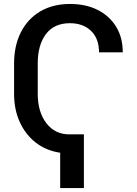

<svg xmlns="http://www.w3.org/2000/svg" viewBox="-20 -757 684 960"><path d="M399.5 -85.2V183.2H280.9V6.7Q211.6 -3.6 159.8 -43.3Q108 -83.1 79.2 -146Q50.4 -208.8 50.4 -288V-438.9Q50.4 -528.8 84.5 -595.9Q118.6 -663 181.5 -700.1Q244.3 -737.2 330.6 -737.2Q408.7 -737.2 467.9 -707.6Q527 -677.9 560.4 -623.8Q593.8 -569.6 593.8 -495.4H475.1Q475.1 -564.3 435.2 -602.6Q395.2 -641 329.5 -641Q251.1 -641 209.9 -586.8Q168.7 -532.7 168.7 -439.3V-288Q168.7 -197.4 211.6 -141.3Q254.6 -85.2 326 -85.2Z"/></svg>

Font: Inter Zeller Medium
Style: Regular
Weight: 500
Designer: Rasmus Andersson; Joe Bland
Foundry: zeller
Version: Version 3.015;git-dec3a8cb1